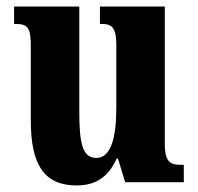

<svg xmlns="http://www.w3.org/2000/svg" viewBox="-20 -556 604 586"><path d="M214 10C272 10 311 -16 336 -72H340L362 0H541V-53H533C503 -53 483 -58 483 -116V-536H285V-483H288C318 -483 335 -477 335 -419V-227C335 -134 318 -74 274 -74C232 -74 222 -118 222 -215V-536H23V-483H26C67 -483 74 -470 74 -413V-188C74 -53 115 10 214 10Z"/></svg>

Font: Noto Serif Armenian ExtraCondensed ExtraBold
Style: Regular
Weight: 800
Width: 2
Designer: Monotype Design Team
Foundry: Monotype Imaging Inc.
Version: Version 2.008